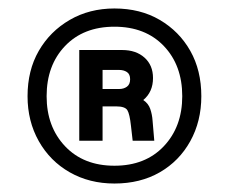

<svg xmlns="http://www.w3.org/2000/svg" viewBox="-20 -732 541 453"><path d="M250 -299Q191 -299 144.5 -325.5Q98 -352 71.5 -399Q45 -446 45 -505Q45 -566 71.5 -612Q98 -658 144.5 -685Q191 -712 250 -712Q311 -712 357 -685Q403 -658 429 -612Q455 -566 455 -505Q455 -446 429 -399Q403 -352 357 -325.5Q311 -299 250 -299ZM250 -341Q323 -341 366.5 -387Q410 -433 410 -505Q410 -578 366.5 -623.5Q323 -669 250 -669Q177 -669 133.5 -623.5Q90 -578 90 -505Q90 -433 133.5 -387Q177 -341 250 -341ZM167 -400V-614H268Q301 -614 321 -596Q341 -578 341 -548Q341 -515 318 -496Q330 -488 334.5 -475Q339 -462 340 -447L344 -400H293L289 -435Q286 -463 280.5 -472Q275 -481 254 -481H222V-400ZM222 -522H261Q272 -522 279.5 -527.5Q287 -533 287 -545Q287 -557 279.5 -562Q272 -567 261 -567H222Z"/></svg>

Font: Host Grotesk Light Medium
Style: Regular
Weight: 500
Version: Version 1.003